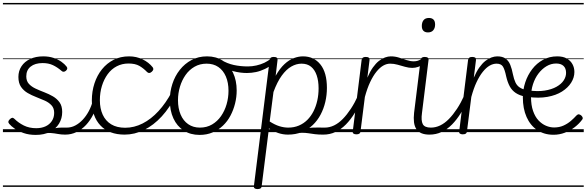

<svg xmlns="http://www.w3.org/2000/svg" viewBox="-20 -905 4018 1315"><path d="M295 -10Q329 -22 354 -26.5Q379 -31 398.5 -31Q418 -31 436 -31Q445 -31 449 -23.5Q453 -16 451 -7Q449 2 442.5 9.5Q436 17 426 17Q400 17 376.5 12.5Q353 8 327.5 6Q302 4 270 13ZM225 19Q179 19 142.5 6.5Q106 -6 80.5 -24Q55 -42 43 -57Q36 -65 37.5 -73Q39 -81 48 -89Q56 -97 63.5 -98Q71 -99 79 -91Q106 -64 143 -45.5Q180 -27 228 -27Q264 -27 291.5 -39.5Q319 -52 335 -76Q351 -100 351 -132Q351 -164 333 -183.5Q315 -203 287.5 -215.5Q260 -228 228.5 -240Q197 -252 169.5 -268Q142 -284 124 -310Q106 -336 106 -378Q106 -419 127 -451Q148 -483 186.5 -501Q225 -519 276 -519Q315 -519 346.5 -508.5Q378 -498 400.5 -482Q423 -466 436 -449Q442 -441 440.5 -434Q439 -427 431 -420Q424 -414 416 -413.5Q408 -413 401 -420Q372 -445 342 -459Q312 -473 272 -473Q220 -473 190 -449Q160 -425 160 -382Q160 -350 178 -330.5Q196 -311 224 -298Q252 -285 283.5 -273Q315 -261 342.5 -245Q370 -229 388 -204Q406 -179 406 -138Q406 -94 384.5 -58.5Q363 -23 322.5 -2Q282 19 225 19ZM0 365H529V375H0ZM0 -20H529V0H0ZM0 -505H529V-500H0ZM0 -885H529V-875H0Z M427 17Q416 17 411 9.5Q406 2 407 -7Q408 -16 415.5 -23.5Q423 -31 437 -31Q468 -31 495.5 -45.5Q523 -60 546.5 -85Q570 -110 588 -143.5Q606 -177 616 -216Q618 -227 627 -228.5Q636 -230 643.5 -225Q651 -220 649 -209Q639 -162 618.5 -121Q598 -80 569 -49Q540 -18 504 -0.5Q468 17 427 17ZM530 365V375ZM530 -20V0ZM530 -505V-500ZM530 -885V-875Z M834 17Q727 17 668 -45.5Q609 -108 609 -217Q609 -279 627 -334Q645 -389 678.5 -430.5Q712 -472 758.5 -495.5Q805 -519 864 -519Q914 -519 956.5 -498.5Q999 -478 1026 -444Q1031 -436 1030 -429.5Q1029 -423 1020 -414Q1010 -405 1002 -405Q994 -405 987 -412Q962 -438 934 -454Q906 -470 860 -470Q816 -470 779.5 -451Q743 -432 717.5 -397Q692 -362 678 -316.5Q664 -271 664 -218Q664 -162 683.5 -119.5Q703 -77 741.5 -53.5Q780 -30 838 -30Q848 -30 853.5 -23Q859 -16 858.5 -6.5Q858 3 851.5 10Q845 17 834 17ZM529 365H1064V375H529ZM529 -20H1064V0H529ZM529 -505H1064V-500H529ZM529 -885H1064V-875H529Z M833 17Q824 17 819.5 10Q815 3 815 -6.5Q815 -16 821 -23Q827 -30 837 -30Q899 -30 957 -59.5Q1015 -89 1065.5 -144Q1116 -199 1156 -274Q1161 -282 1169.5 -280.5Q1178 -279 1184.5 -272Q1191 -265 1186 -255Q1144 -169 1088 -108Q1032 -47 967 -15Q902 17 833 17ZM1064 365V375ZM1064 -20V0ZM1064 -505V-500ZM1064 -885V-875Z M1347 19Q1284 19 1238 -11Q1192 -41 1167.5 -94.5Q1143 -148 1143 -218Q1143 -276 1160.5 -330Q1178 -384 1211.5 -426.5Q1245 -469 1292 -494Q1339 -519 1398 -519Q1460 -519 1505.5 -489.5Q1551 -460 1576 -407Q1601 -354 1601 -285Q1601 -240 1590 -196Q1579 -152 1558.5 -113Q1538 -74 1507 -44.5Q1476 -15 1436 2Q1396 19 1347 19ZM1349 -31Q1396 -31 1432.5 -52.5Q1469 -74 1494 -110Q1519 -146 1532 -191Q1545 -236 1545 -283Q1545 -339 1527 -381Q1509 -423 1475.5 -446Q1442 -469 1395 -469Q1349 -469 1312.5 -448Q1276 -427 1251 -391.5Q1226 -356 1212.5 -311Q1199 -266 1199 -219Q1199 -163 1217 -120.5Q1235 -78 1269 -54.5Q1303 -31 1349 -31ZM1064 365H1665V375H1064ZM1064 -20H1665V0H1064ZM1064 -505H1665V-500H1064ZM1064 -885H1665V-875H1064Z M1671 -405Q1625 -405 1578 -417.5Q1531 -430 1479 -459Q1471 -464 1470 -471Q1469 -478 1472.5 -485Q1476 -492 1482.5 -495Q1489 -498 1496 -494Q1536 -470 1581 -460Q1626 -450 1678 -450Q1706 -450 1735.5 -456.5Q1765 -463 1791.5 -475.5Q1818 -488 1836 -505Q1843 -511 1849 -509.5Q1855 -508 1859.5 -501.5Q1864 -495 1863.5 -487Q1863 -479 1856 -472Q1826 -448 1795 -433Q1764 -418 1733 -411.5Q1702 -405 1671 -405ZM1666 365V375ZM1666 -20V0ZM1666 -505V-500ZM1666 -885V-875Z M2192 17Q2161 17 2137 14Q2113 11 2091.5 7.5Q2070 4 2045.5 4.5Q2021 5 1989 12L2014 -12Q2050 -21 2076 -25.5Q2102 -30 2122.5 -31Q2143 -32 2161.5 -31.5Q2180 -31 2202 -31Q2211 -31 2214.5 -23.5Q2218 -16 2216.5 -7Q2215 2 2208.5 9.5Q2202 17 2192 17ZM1743 390Q1730 390 1723.5 384.5Q1717 379 1719 369L1827 -496Q1829 -506 1835 -510.5Q1841 -515 1855 -515Q1870 -515 1876 -510Q1882 -505 1881 -495L1868 -386Q1897 -437 1928.5 -466Q1960 -495 1992.5 -507Q2025 -519 2055 -519Q2130 -519 2174.5 -463.5Q2219 -408 2219 -303Q2219 -254 2208 -207Q2197 -160 2175.5 -119.5Q2154 -79 2122 -48.5Q2090 -18 2047.5 -0.5Q2005 17 1952 17Q1918 17 1885.5 6Q1853 -5 1822 -26L1772 371Q1771 381 1764 385.5Q1757 390 1743 390ZM1827 -73Q1863 -50 1894 -40.5Q1925 -31 1954 -31Q1994 -31 2027 -45Q2060 -59 2085 -84Q2110 -109 2127 -142.5Q2144 -176 2153 -216Q2162 -256 2162 -300Q2162 -351 2149 -389Q2136 -427 2110.5 -448Q2085 -469 2045 -469Q2010 -469 1975.5 -449.5Q1941 -430 1910 -387.5Q1879 -345 1853 -275ZM1665 365H2295V375H1665ZM1665 -20H2295V0H1665ZM1665 -505H2295V-500H1665ZM1665 -885H2295V-875H1665Z M2194 17Q2183 17 2178 9.5Q2173 2 2174 -7Q2175 -16 2182.5 -23.5Q2190 -31 2204 -31Q2237 -31 2268 -46Q2299 -61 2327.5 -90Q2356 -119 2383 -160Q2410 -201 2433 -252Q2438 -263 2447 -262.5Q2456 -262 2462 -254.5Q2468 -247 2463 -237Q2439 -179 2410.5 -132.5Q2382 -86 2349 -52.5Q2316 -19 2277.5 -1Q2239 17 2194 17ZM2297 365V375ZM2297 -20V0ZM2297 -505V-500ZM2297 -885V-875Z M2420 15Q2408 15 2401 10Q2394 5 2396 -5L2457 -496Q2459 -506 2465.5 -510.5Q2472 -515 2485 -515Q2500 -515 2506 -510Q2512 -505 2511 -494L2496 -373Q2514 -415 2534 -443Q2554 -471 2575 -487.5Q2596 -504 2617 -511.5Q2638 -519 2657 -519Q2667 -519 2672.5 -511.5Q2678 -504 2677 -494Q2676 -484 2670 -476.5Q2664 -469 2652 -469Q2628 -469 2604.5 -455.5Q2581 -442 2558 -413.5Q2535 -385 2515 -342.5Q2495 -300 2479 -241L2449 -4Q2448 6 2441 10.5Q2434 15 2420 15ZM2295 365H2699V375H2295ZM2295 -20H2699V0H2295ZM2295 -505H2699V-500H2295ZM2295 -885H2699V-875H2295Z M2804 -440Q2780 -440 2754 -447.5Q2728 -455 2702.5 -462Q2677 -469 2652 -469Q2641 -469 2636 -476.5Q2631 -484 2631.5 -494Q2632 -504 2638.5 -511.5Q2645 -519 2657 -519Q2686 -519 2712.5 -510.5Q2739 -502 2764.5 -493.5Q2790 -485 2814 -485Q2829 -485 2841.5 -489Q2854 -493 2867 -501Q2875 -507 2881.5 -502.5Q2888 -498 2890 -489Q2892 -480 2885 -473Q2864 -454 2844 -447Q2824 -440 2804 -440ZM2699 365V375ZM2699 -20V0ZM2699 -505V-500ZM2699 -885V-875Z M2922 17Q2889 17 2866.5 7.5Q2844 -2 2831.5 -21Q2819 -40 2815.5 -68Q2812 -96 2816 -132L2861 -496Q2863 -506 2869.5 -510.5Q2876 -515 2889 -515Q2903 -515 2910 -510Q2917 -505 2915 -494L2870 -130Q2863 -79 2875.5 -55Q2888 -31 2931 -31Q2941 -31 2945.5 -23.5Q2950 -16 2949 -7Q2948 2 2941 9.5Q2934 17 2922 17ZM2911 -683Q2891 -683 2880 -694Q2869 -705 2869 -727Q2869 -752 2881 -767Q2893 -782 2918 -782Q2938 -782 2949 -771Q2960 -760 2960 -737Q2960 -713 2947.5 -698Q2935 -683 2911 -683ZM2699 365H3024V375H2699ZM2699 -20H3024V0H2699ZM2699 -505H3024V-500H2699ZM2699 -885H3024V-875H2699Z M2921 17Q2910 17 2905 9.5Q2900 2 2901 -7Q2902 -16 2909.5 -23.5Q2917 -31 2931 -31Q2964 -31 2995 -46Q3026 -61 3054.5 -90Q3083 -119 3110 -160Q3137 -201 3160 -252Q3165 -263 3174 -262.5Q3183 -262 3189 -254.5Q3195 -247 3190 -237Q3166 -179 3137.5 -132.5Q3109 -86 3076 -52.5Q3043 -19 3004.5 -1Q2966 17 2921 17ZM3024 365V375ZM3024 -20V0ZM3024 -505V-500ZM3024 -885V-875Z M3149 15Q3137 15 3130 10Q3123 5 3125 -5L3186 -496Q3188 -506 3194.5 -510.5Q3201 -515 3214 -515Q3229 -515 3235 -510Q3241 -505 3240 -494L3225 -373Q3243 -415 3263 -443Q3283 -471 3304 -487.5Q3325 -504 3346 -511.5Q3367 -519 3386 -519Q3396 -519 3401.5 -511.5Q3407 -504 3406 -494Q3405 -484 3399 -476.5Q3393 -469 3381 -469Q3357 -469 3333.5 -455.5Q3310 -442 3287 -413.5Q3264 -385 3244 -342.5Q3224 -300 3208 -241L3178 -4Q3177 6 3170 10.5Q3163 15 3149 15ZM3024 365H3428V375H3024ZM3024 -20H3428V0H3024ZM3024 -505H3428V-500H3024ZM3024 -885H3428V-875H3024Z M3578 -243Q3538 -251 3512 -268.5Q3486 -286 3471 -314Q3456 -342 3447 -381Q3437 -429 3424.5 -449Q3412 -469 3381 -469Q3370 -469 3365 -476.5Q3360 -484 3361 -494Q3362 -504 3368 -511.5Q3374 -519 3386 -519Q3422 -519 3443 -503.5Q3464 -488 3475 -460.5Q3486 -433 3493 -396Q3500 -362 3510.5 -340Q3521 -318 3539.5 -306Q3558 -294 3587 -287Q3597 -285 3601 -277.5Q3605 -270 3603.5 -261.5Q3602 -253 3595 -247.5Q3588 -242 3578 -243ZM3428 365H3491V375H3428ZM3428 -20H3491V0H3428ZM3428 -505H3491V-500H3428ZM3428 -885H3491V-875H3428Z M3771 18Q3707 18 3659.5 -14Q3612 -46 3586.5 -103.5Q3561 -161 3561 -238Q3561 -291 3577.5 -341Q3594 -391 3625 -431.5Q3656 -472 3699.5 -495.5Q3743 -519 3796 -519Q3837 -519 3862.5 -504Q3888 -489 3901 -465Q3914 -441 3914 -412Q3914 -374 3892 -339Q3870 -304 3829 -278Q3788 -252 3729 -241.5Q3670 -231 3596 -241L3599 -286Q3662 -277 3710 -284.5Q3758 -292 3791 -310.5Q3824 -329 3840.5 -354Q3857 -379 3857 -406Q3857 -437 3839.5 -453.5Q3822 -470 3789 -470Q3754 -470 3723 -451.5Q3692 -433 3668 -401.5Q3644 -370 3630.5 -328.5Q3617 -287 3617 -240Q3617 -185 3631 -145Q3645 -105 3668 -80.5Q3691 -56 3719 -44Q3747 -32 3775 -32Q3811 -32 3839.5 -45Q3868 -58 3890 -77Q3912 -96 3928 -114Q3937 -123 3944.5 -122Q3952 -121 3960 -115Q3968 -108 3970.5 -100Q3973 -92 3966 -84Q3946 -57 3915.5 -33.5Q3885 -10 3848 4Q3811 18 3771 18ZM3490 365H3978V375H3490ZM3490 -20H3978V0H3490ZM3490 -505H3978V-500H3490ZM3490 -885H3978V-875H3490Z"/></svg>

Font: Playwrite GB J Guides
Style: Italic
Weight: 400
Italic angle: -7.01216°
Designer: Veronika Burian, José Scaglione
Foundry: TypeTogether
Version: Version 1.003